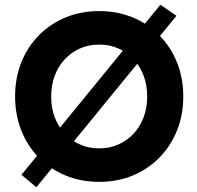

<svg xmlns="http://www.w3.org/2000/svg" viewBox="-20 -761 835 814"><path d="M134 33 71 -20 660 -741 728 -694ZM44 -352Q44 -431 70.5 -497Q97 -563 145 -611.5Q193 -660 258 -687Q323 -714 401 -714Q478 -714 543 -687Q608 -660 656 -611Q704 -562 730.5 -496Q757 -430 757 -352Q757 -274 730.5 -208Q704 -142 656 -93Q608 -44 543 -17Q478 10 401 10Q323 10 258 -17Q193 -44 145 -92.5Q97 -141 70.5 -207.5Q44 -274 44 -352ZM604 -352Q604 -400 589 -440Q574 -480 546.5 -509.5Q519 -539 482 -555.5Q445 -572 401 -572Q356 -572 319 -555.5Q282 -539 254.5 -509.5Q227 -480 212 -440Q197 -400 197 -352Q197 -304 212 -264Q227 -224 254.5 -194.5Q282 -165 319 -148.5Q356 -132 401 -132Q445 -132 482 -148.5Q519 -165 546.5 -194.5Q574 -224 589 -264Q604 -304 604 -352Z"/></svg>

Font: Mach SemiBold
Style: Regular
Weight: 600
Version: Version 1.002